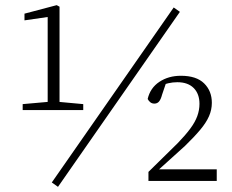

<svg xmlns="http://www.w3.org/2000/svg" viewBox="-20 -702 899 745"><path d="M68 -275V-298L170 -307H205L303 -298V-275ZM165 -275V-636L75 -623V-649L200 -682L211 -676V-275ZM205 23 181 6 654 -673 678 -656ZM556 0V-35L670 -147Q699 -177 718 -202.5Q737 -228 745.5 -251.5Q754 -275 754 -299Q754 -338 731.5 -360.5Q709 -383 668 -383Q650 -383 633 -379Q616 -375 597 -365L627 -388L609 -335Q604 -316 597 -308Q590 -300 579 -300Q570 -300 563.5 -305Q557 -310 553 -318Q563 -361 598.5 -384.5Q634 -408 682 -408Q742 -408 772 -378.5Q802 -349 802 -303Q802 -276 791 -251Q780 -226 757 -198.5Q734 -171 698 -136L584 -33L592 -55L593 -45H821V0Z"/></svg>

Font: Source Serif 4 18pt Light
Style: Regular
Weight: 300
Designer: Frank Grießhammer
Foundry: Adobe Systems Incorporated
Version: Version 4.004;hotconv 1.0.116;makeotfexe 2.5.65601